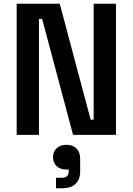

<svg xmlns="http://www.w3.org/2000/svg" viewBox="-20 -720 708 1025"><path d="M69 0V-700H299L464 -81H480V-700H599V0H370L205 -619H188V0ZM279 285V229H307Q329 229 338 220.5Q347 212 347 193V185H334Q302 185 282.5 167Q263 149 263 119Q263 89 283 71Q303 53 335 53Q368 53 388 72.5Q408 92 408 128V195Q408 238 383.5 261.5Q359 285 311 285Z"/></svg>

Font: Space Grotesk Light SemiBold
Style: Regular
Weight: 600
Version: Version 2.000